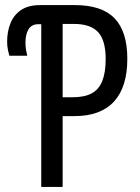

<svg xmlns="http://www.w3.org/2000/svg" viewBox="-20 -734 551 754"><path d="M142 0V-639H131Q104 -639 92 -619Q80 -599 80 -567Q80 -551 82.5 -536.5Q85 -522 87 -515H17Q14 -524 11 -539Q8 -554 8 -570Q8 -610 21 -642.5Q34 -675 62.5 -694.5Q91 -714 138 -714H274Q380 -714 430 -662Q480 -610 480 -503Q480 -448 467 -406Q454 -364 428 -335.5Q402 -307 363 -292.5Q324 -278 272 -278H226V0ZM264 -352Q311 -352 339.5 -367Q368 -382 381.5 -415.5Q395 -449 395 -502Q395 -576 365 -608Q335 -640 271 -640H226V-352Z"/></svg>

Font: Noto Sans ExtraCondensed
Style: Regular
Weight: 400
Width: 2
Designer: Monotype Design Team
Foundry: Monotype Imaging Inc.
Version: Version 2.013